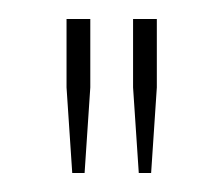

<svg xmlns="http://www.w3.org/2000/svg" viewBox="-20 -820 235 202"><path d="M56 -638 50 -728V-800H75V-728L69 -638ZM126 -638 120 -728V-800H145V-728L139 -638Z"/></svg>

Font: Big Shoulders Stencil Thin
Style: Regular
Weight: 100
Designer: Patric King
Foundry: XO Type Co
Version: Version 2.001